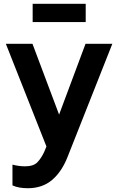

<svg xmlns="http://www.w3.org/2000/svg" viewBox="-20 -776 626 1017"><path d="M127 221Q204 221 255.5 177.5Q307 134 338 55L575 -544H433L293 -169L152 -544H11L226 0L214 29Q198 63 177.5 84Q157 105 112 105Q96 105 78 102.5Q60 100 46 96V206Q63 214 84 217.5Q105 221 127 221ZM153 -659H434V-756H153Z"/></svg>

Font: Plus Jakarta Sans
Style: Bold
Weight: 700
Designer: Gumpita Rahayu
Foundry: Tokotype
Version: Version 2.004; ttfautohint (v1.8.3)